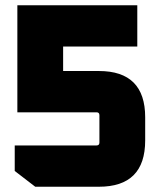

<svg xmlns="http://www.w3.org/2000/svg" viewBox="-20 -710 618 730"><path d="M36 -60V-157H347Q358 -157 358 -168V-272Q358 -283 347 -283H46V-690H502V-533H220V-440H356Q532 -440 532 -264V-176Q532 0 356 0H114Z"/></svg>

Font: Oxanium ExtraLight ExtraBold
Style: Regular
Weight: 800
Version: Version 2.000